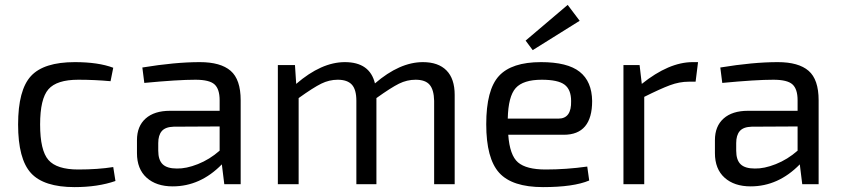

<svg xmlns="http://www.w3.org/2000/svg" viewBox="-20 -753 3441 785"><path d="M286 -499Q382 -499 443 -476L432 -421Q366 -427 300 -427Q212 -427 178 -388Q144 -349 144 -244Q144 -138 178 -99Q212 -60 300 -60Q380 -60 443 -70L452 -13Q380 12 285 12Q159 12 106.5 -45.5Q54 -103 54 -244Q54 -385 106.5 -442Q159 -499 286 -499Z M797 -499Q882 -499 923 -463.5Q964 -428 964 -343V0H897L887 -81Q799 9 686 9Q619 9 579.5 -26.5Q540 -62 540 -127V-180Q540 -237 575.5 -268.5Q611 -300 675 -300H878V-343Q878 -389 857 -408Q836 -427 779 -427Q707 -427 570 -414L562 -477Q696 -499 797 -499ZM703 -64Q741 -63 789 -82Q837 -101 878 -137V-236L690 -235Q656 -234 641.5 -217Q627 -200 627 -168V-137Q627 -99 645 -81.5Q663 -64 703 -64Z M1709 -499Q1772 -499 1805.5 -465Q1839 -431 1839 -365V0H1755V-341Q1754 -386 1736.5 -406.5Q1719 -427 1679 -427Q1644 -427 1611.5 -411Q1579 -395 1519 -352V0H1437V-341Q1437 -387 1418.5 -407Q1400 -427 1361 -427Q1326 -427 1293.5 -411Q1261 -395 1201 -352V0H1116V-487H1186L1191 -410Q1294 -499 1390 -499Q1492 -499 1513 -412Q1614 -499 1709 -499Z M2158 -548 2129 -587 2301 -733 2350 -668ZM2211 -60Q2295 -60 2381 -72L2389 -15Q2325 12 2200 12Q2074 12 2021 -46.5Q1968 -105 1968 -245Q1968 -386 2020 -442.5Q2072 -499 2192 -499Q2300 -499 2350 -459.5Q2400 -420 2401 -340Q2401 -202 2285 -202H2058Q2064 -118 2098 -89Q2132 -60 2211 -60ZM2195 -427Q2119 -427 2088.5 -393Q2058 -359 2056 -268H2263Q2317 -268 2315 -340Q2315 -387 2288 -407Q2261 -427 2195 -427Z M2834 -499 2824 -419H2796Q2758 -419 2719 -404.5Q2680 -390 2614 -357V0H2529V-487H2595L2604 -410Q2715 -499 2812 -499Z M3160 -499Q3245 -499 3286 -463.5Q3327 -428 3327 -343V0H3260L3250 -81Q3162 9 3049 9Q2982 9 2942.5 -26.5Q2903 -62 2903 -127V-180Q2903 -237 2938.5 -268.5Q2974 -300 3038 -300H3241V-343Q3241 -389 3220 -408Q3199 -427 3142 -427Q3070 -427 2933 -414L2925 -477Q3059 -499 3160 -499ZM3066 -64Q3104 -63 3152 -82Q3200 -101 3241 -137V-236L3053 -235Q3019 -234 3004.5 -217Q2990 -200 2990 -168V-137Q2990 -99 3008 -81.5Q3026 -64 3066 -64Z"/></svg>

Font: Exo 2
Style: Regular
Weight: 400
Designer: Natanael Gama
Version: Version 1.001;PS 001.001;hotconv 1.0.70;makeotf.lib2.5.58329